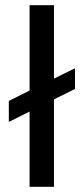

<svg xmlns="http://www.w3.org/2000/svg" viewBox="-20 -720 323 740"><path d="M94 0V-290L14 -250V-331L94 -371V-700H188V-417L269 -457V-377L188 -337V0Z"/></svg>

Font: Figtree Medium
Style: Regular
Weight: 500
Designer: Erik Kennedy
Foundry: Erik Kennedy
Version: Version 2.001; ttfautohint (v1.8.4.7-5d5b);gftools[0.9.27]